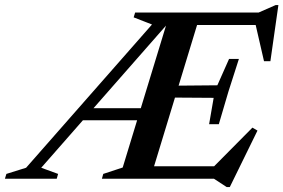

<svg xmlns="http://www.w3.org/2000/svg" viewBox="-97 -726 1151 780"><path d="M70.5 -44.5 139 -19.5 133.5 0H-77L-71 -19.5L9 -44.5L520.5 -626.5L446 -655.5L452 -675H719L513.5 0H317L322.5 -19.5L401.5 -45.5L582 -637L587.5 -633.5ZM824 34 772 0H444.5L461.5 -50.5H809L758 -35.5L928.5 -207.5L949 -195.5L836.5 34ZM221 -237.5 237 -286.5H513.5L498 -237.5ZM752.5 -221.5 771 -328.5 549 -330 563.5 -377.5 786 -379.5 833.5 -486.5H873.5L831 -354L792 -221.5ZM975.5 -477.5 938 -640.5 964 -624.5H634.5L651 -675H953.5L1023 -705.5H1034L1001.5 -477.5Z"/></svg>

Font: Newsreader 24pt SemiBold
Style: Italic
Weight: 600
Italic angle: -17°
Designer: Hugues Gentile
Foundry: Production Type
Version: Version 1.003